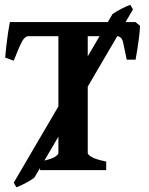

<svg xmlns="http://www.w3.org/2000/svg" viewBox="-20 -707 620 798"><path d="M532.7 -668 123 31.2Q115.7 37.1 101.6 45.4Q87.4 53.7 72.3 61Q57.1 68.4 47.9 71.3L37.1 52.2L447.8 -648.9Q464.4 -660.2 484.9 -670.7Q505.4 -681.2 521.5 -687ZM562 -599.6Q561.5 -583 558.6 -557.6Q555.7 -532.2 551.5 -505.9Q547.4 -479.5 543.5 -459H506.8Q497.6 -504.4 491.7 -530.5Q485.8 -556.6 465.3 -556.6H315.4L329.6 -615.2H543.5ZM98.6 -556.6Q83.5 -556.6 71.3 -534.2Q59.1 -511.7 37.1 -454.6L1.5 -467.8Q2.9 -486.8 6.1 -514.9Q9.3 -543 13.4 -570.6Q17.6 -598.1 21 -615.2H253.9L260.3 -556.6ZM146.5 0V-35.6Q191.4 -44.9 207 -54.4Q222.7 -64 222.7 -70.8V-560.1Q222.7 -565.9 208.5 -569.3Q194.3 -572.8 159.2 -579.6V-615.2H414.6V-579.6Q381.8 -572.8 363.3 -569.8Q344.7 -566.9 344.7 -560.1V-70.8Q344.7 -64.5 360.4 -54.7Q376 -44.9 421.4 -35.6V0Z"/></svg>

Font: Gentium Plus
Style: Bold
Weight: 700
Designer: Victor Gaultney, Annie Olsen, Iska Routamaa, Becca Hirsbrunner
Foundry: SIL International
Version: Version 6.101